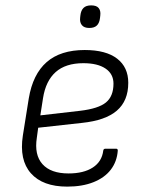

<svg xmlns="http://www.w3.org/2000/svg" viewBox="-20 -682 540 714"><path d="M230 12Q139 12 95 -37.5Q51 -87 65 -178L87 -316Q102 -406 153.5 -451Q205 -496 295 -496Q374 -496 415.5 -464Q457 -432 457 -374Q457 -307 414.5 -270.5Q372 -234 285 -225L122 -207L117 -170Q107 -106 138 -71.5Q169 -37 235 -37Q291 -37 325 -59Q359 -81 364 -122Q365 -129 372 -129H412Q418 -129 418 -122Q415 -81 392 -51Q369 -21 327.5 -4.5Q286 12 230 12ZM130 -253 278 -270Q346 -278 374 -301Q402 -324 402 -371Q402 -407 372.5 -427Q343 -447 290 -447Q224 -447 187 -414Q150 -381 140 -317ZM312 -578Q293 -578 284.5 -588.5Q276 -599 278 -616L279 -625Q281 -643 290.5 -652.5Q300 -662 319 -662Q339 -662 347 -652Q355 -642 353 -625L352 -616Q350 -597 340.5 -587.5Q331 -578 312 -578Z"/></svg>

Font: Sofia Sans Light
Style: Italic
Weight: 300
Italic angle: -9°
Version: Version 4.100-B